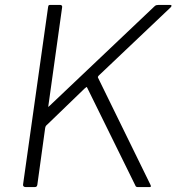

<svg xmlns="http://www.w3.org/2000/svg" viewBox="-20 -762 720 782"><path d="M592 -11Q598 0 590 0H541Q533 0 531 -7L336 -403Q334 -409 331.5 -407Q329 -405 324 -401L176 -258Q171 -254 168 -250.5Q165 -247 164 -241L132 -9Q131 -4 128.5 -2Q126 0 120 0H85Q79 0 76 -3Q73 -6 74 -11L176 -734Q177 -739 178.5 -740.5Q180 -742 185 -742H225Q229 -742 231.5 -739.5Q234 -737 233 -732L177 -331Q176 -326 177.5 -327Q179 -328 183 -332L609 -736Q613 -740 617 -741Q621 -742 626 -742H673Q678 -742 678.5 -739Q679 -736 675 -732L382 -454Q381 -452 379.5 -450.5Q378 -449 379 -446L592 -11Z"/></svg>

Font: Libre Franklin ExtraLight
Style: Italic
Weight: 250
Italic angle: -8°
Designer: Pablo Impallari, Rodrigo Fuenzalida, Nhung Nguyen
Foundry: Impallari Type
Version: Version 3.000